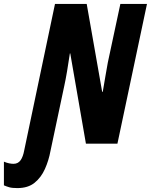

<svg xmlns="http://www.w3.org/2000/svg" viewBox="-134 -734 771 981"><path d="M-45 227Q-72 227 -86 223Q-100 219 -114 213V92Q-100 98 -87.5 100.5Q-75 103 -65 103Q-42 103 -29 85Q-16 67 -10 33L147 -714H309L388 -265H391Q398 -307 405 -347Q412 -387 417 -415L481 -714H617L466 0H305L225 -461H223Q216 -413 208.5 -369Q201 -325 195 -298L124 37Q115 86 95.5 129.5Q76 173 42.5 200Q9 227 -45 227Z"/></svg>

Font: Noto Sans ExtraCondensed ExtraBold
Style: Italic
Weight: 800
Width: 2
Italic angle: -12°
Designer: Monotype Design Team
Foundry: Monotype Imaging Inc.
Version: Version 2.013; ttfautohint (v1.8.4.7-5d5b)